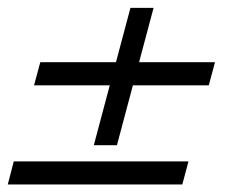

<svg xmlns="http://www.w3.org/2000/svg" viewBox="-28 -520 597 499"><path d="M215.8 -142.6 257.3 -298.3H60.5L76.7 -358.4H273.4L311 -499.5H371.1L333.5 -358.4H530.8L514.6 -298.3H317.4L275.9 -142.6ZM-7.8 -40.5 7.8 -100.6H461.9L445.8 -40.5Z"/></svg>

Font: Arian AMU Serif
Style: Bold Italic
Weight: 700
Italic angle: -15°
Designer: Ruben Hakobyan (Tarumian)
Foundry: Ruben Hakobyan (Tarumian)
Version: Version 1.002